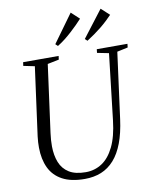

<svg xmlns="http://www.w3.org/2000/svg" viewBox="-104 -1063 918 1150"><g transform="rotate(-10 354.5 -488.0)"><path d="M641 -707 587.5 -306Q576.5 -223 553.8 -163Q531 -103 497 -64.8Q463 -26.5 418.2 -8.2Q373.5 10 318 10Q234.5 10 181.8 -18.5Q129 -47 104.2 -99.2Q79.5 -151.5 79 -222.5Q79 -238.5 79.8 -255.5Q80.5 -272.5 83 -290L139.5 -707L71.5 -721L74.5 -743H290.5L287.5 -721L218 -707L162.5 -296.5Q159.5 -275.5 158.2 -255.2Q157 -235 157 -216Q157.5 -161 174.2 -118.8Q191 -76.5 228.8 -52.8Q266.5 -29 330.5 -29Q385 -29 429 -57.8Q473 -86.5 503 -147.8Q533 -209 544 -306L590.5 -707L520 -721L522.5 -743H709L706.5 -721ZM283 -815.5 406.5 -986 455.5 -940.5Q441.5 -925 423.5 -907Q405.5 -889 385.2 -870.5Q365 -852 342.8 -834.5Q320.5 -817 297 -802.5ZM462.5 -815.5 587 -978 637 -932Q622.5 -917 604.5 -900Q586.5 -883 565.8 -866.2Q545 -849.5 522.2 -833.2Q499.5 -817 476.5 -802.5Z"/></g></svg>

Font: Merriweather 120pt Light
Style: Italic
Weight: 300
Italic angle: -7.8°
Version: Version 2.101